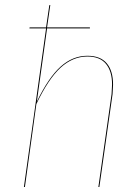

<svg xmlns="http://www.w3.org/2000/svg" viewBox="-20 -751 563 771"><path d="M434 -411Q434 -401 432 -373L379 0H375L428 -373Q430 -401 430 -412Q430 -465 405.5 -494.5Q381 -524 331 -524Q272 -524 223 -479Q174 -434 126 -333L80 0H76L165 -637H98L99 -641H165L178 -730L182 -731L169 -641H341V-637H169L128 -343Q175 -440 223.5 -483.5Q272 -527 331 -527Q383 -527 408.5 -497Q434 -467 434 -411Z"/></svg>

Font: Fira Sans Condensed Four
Style: Italic
Weight: 100
Width: 3
Italic angle: -8°
Designer: bBox Type GmbH & Carrois Corporate GbR & Edenspiekermann AG
Foundry: bBox Type GmbH & Carrois Corporate GbR & Edenspiekermann AG
Version: Version 4.301